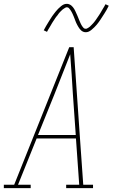

<svg xmlns="http://www.w3.org/2000/svg" viewBox="-57 -981 587 1001"><path d="M-37 0V-18H17L304 -735H327L361 -245L377 -18H428V0H288V-18H356L339 -259H134L37 -18H103V0ZM141 -277H338L323 -490Q320 -542 316.5 -594Q313 -646 309 -698Q289 -646 268 -594Q247 -542 227 -490ZM390 -813Q383 -813 377 -815.5Q371 -818 366.5 -822Q362 -826 358.5 -830.5Q355 -835 352 -840Q349 -845 346 -850.5Q343 -856 340.5 -861.5Q338 -867 336 -872.5Q334 -878 331.5 -884.5Q329 -891 326.5 -897Q324 -903 321.5 -908.5Q319 -914 316.5 -918.5Q314 -923 310 -929Q306 -935 302 -939Q298 -943 292 -943Q287 -943 285 -941.5Q283 -940 279 -938Q275 -936 270 -932Q265 -928 259.5 -922Q254 -916 251.5 -913.5Q249 -911 247 -907.5Q245 -904 242.5 -901Q240 -898 237 -894.5Q234 -891 231.5 -887Q229 -883 226 -878.5Q223 -874 220 -869.5Q217 -865 214 -860Q211 -855 208 -849.5Q205 -844 201.5 -838.5Q198 -833 194.5 -827Q191 -821 188 -815L171 -823Q177 -835 183 -845Q189 -855 194.5 -864Q200 -873 205 -881Q210 -889 215 -896.5Q220 -904 225 -910Q230 -916 234 -921.5Q238 -927 246 -935Q254 -943 261.5 -949Q269 -955 276 -958Q283 -961 292 -961Q298 -961 304 -958.5Q310 -956 314.5 -952.5Q319 -949 323 -944Q327 -939 330 -934Q333 -929 335.5 -923.5Q338 -918 340.5 -912.5Q343 -907 345.5 -901.5Q348 -896 350.5 -889.5Q353 -883 355.5 -877Q358 -871 360.5 -865.5Q363 -860 365 -855.5Q367 -851 371 -845Q375 -839 379 -835Q383 -831 390 -831Q394 -831 396.5 -832.5Q399 -834 403 -836Q407 -838 411.5 -842Q416 -846 421.5 -852Q427 -858 429.5 -860.5Q432 -863 434.5 -866.5Q437 -870 439.5 -873Q442 -876 444.5 -880Q447 -884 449.5 -887.5Q452 -891 455 -895.5Q458 -900 461 -904.5Q464 -909 467 -914Q470 -919 473 -924.5Q476 -930 479.5 -935.5Q483 -941 486.5 -947Q490 -953 493 -959L510 -951Q504 -939 498.5 -929Q493 -919 487 -910Q481 -901 476 -893Q471 -885 466 -877.5Q461 -870 456.5 -864Q452 -858 447.5 -852.5Q443 -847 435 -839Q427 -831 419.5 -825Q412 -819 405 -816Q398 -813 390 -813Z"/></svg>

Font: Iosevka Slab Thin Oblique
Style: Regular
Weight: 100
Italic angle: -9°
Monospace: yes
Designer: Belleve Invis
Foundry: Belleve Invis
Version: Version 11.1.0; ttfautohint (v1.8.3)